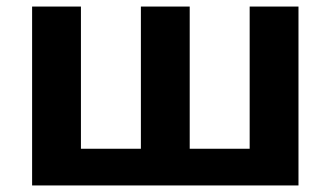

<svg xmlns="http://www.w3.org/2000/svg" viewBox="-20 -566 1009 586"><path d="M891 -546V0H78V-546H227V-112H410V-546H559V-112H742V-546Z"/></svg>

Font: Noto IKEA Simplified Chinese
Style: Bold
Weight: 700
Designer: Monotype Design Team
Foundry: Monotype Imaging Inc.
Version: Version 1.100